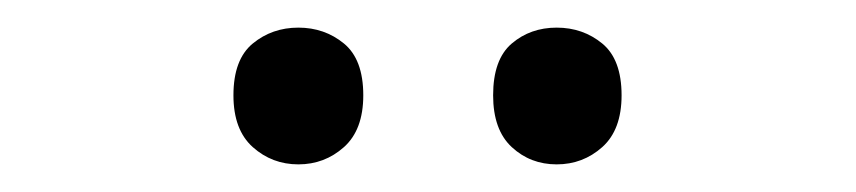

<svg xmlns="http://www.w3.org/2000/svg" viewBox="-20 -750 620 139"><path d="M149 -681Q149 -707 163 -718.5Q177 -730 196 -730Q215 -730 229 -718.5Q243 -707 243 -681Q243 -656 229 -643.5Q215 -631 196 -631Q177 -631 163 -643.5Q149 -656 149 -681ZM337 -681Q337 -707 350.5 -718.5Q364 -730 383 -730Q402 -730 416 -718.5Q430 -707 430 -681Q430 -656 416 -643.5Q402 -631 383 -631Q364 -631 350.5 -643.5Q337 -656 337 -681Z"/></svg>

Font: Noto Sans Tifinagh Ahaggar
Style: Regular
Weight: 400
Designer: JamraPatel
Foundry: JamraPatel LLC
Version: Version 2.006; ttfautohint (v1.8.4.7-5d5b)